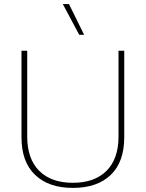

<svg xmlns="http://www.w3.org/2000/svg" viewBox="-20 -908 712 938"><path d="M587 -660V-237Q587 -117 521 -53.5Q455 10 336 10Q218 10 151.5 -53.5Q85 -117 85 -237V-660H113V-241Q113 -132 171.5 -73.5Q230 -15 336 -15Q442 -15 500.5 -73.5Q559 -132 559 -241V-660ZM317 -888 391 -738H367L287 -888Z"/></svg>

Font: Work Sans ExtraLight
Style: Regular
Weight: 200
Designer: Wei Huang
Foundry: Wei Huang
Version: Version 2.010; ttfautohint (v1.8.3)